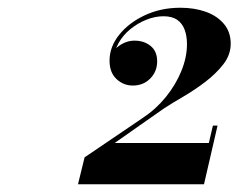

<svg xmlns="http://www.w3.org/2000/svg" viewBox="-20 -933 616 496"><path d="M181.5 -457 198.5 -526.5 349 -628.5Q383 -651 408.5 -682.5Q434 -714 448.5 -749.5Q463 -785 463 -819Q463 -840 457 -856.2Q451 -872.5 437.8 -881.8Q424.5 -891 402.5 -891Q380.5 -891 358 -882Q335.5 -873 316.5 -857.5Q297.5 -842 286 -821.2Q274.5 -800.5 274.5 -776.5H263.5Q263.5 -796 284 -812Q304.5 -828 327.5 -828Q352.5 -828 369.2 -814.2Q386 -800.5 386 -774.5Q386 -748.5 368.2 -730.2Q350.5 -712 323 -712Q299 -712 281 -728.8Q263 -745.5 263 -776.5Q263 -812 287.8 -843Q312.5 -874 354 -893.5Q395.5 -913 446 -913Q482.5 -913 511.8 -902.5Q541 -892 558.5 -871.2Q576 -850.5 576 -820Q576 -791.5 557 -767Q538 -742.5 510 -721.2Q482 -700 453.2 -683.2Q424.5 -666.5 404.5 -653.5L276 -563.5H519.5L530 -608.5H542L507 -457Z"/></svg>

Font: Bodoni Moda 11pt ExtraBold
Style: Italic
Weight: 800
Italic angle: -13°
Version: Version 2.004